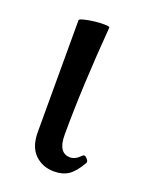

<svg xmlns="http://www.w3.org/2000/svg" viewBox="-94 -480 416 543"><g transform="rotate(20 114.0 -209.0)"><path d="M135 11Q100 11 77 -11.5Q54 -34 54 -78V-415Q54 -418 67.5 -421.5Q81 -425 99 -427Q117 -429 130 -428.5Q143 -428 143 -425Q136 -338 132 -253.5Q128 -169 128 -97Q128 -42 164 -42Q180 -42 196 -59Q201 -64 208.5 -56Q216 -48 213 -43Q196 -13 178.5 -1Q161 11 135 11Z"/></g></svg>

Font: Junicode
Style: Regular
Weight: 400
Designer: Peter S. Baker
Version: Version 2.100; ttfautohint (v1.8.4)